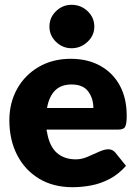

<svg xmlns="http://www.w3.org/2000/svg" viewBox="-20 -772 567 800"><path d="M282 8Q202 8 143 -27.5Q84 -63 51.5 -126Q19 -189 19 -271Q19 -343 51 -401Q83 -459 141 -493Q199 -527 275 -527Q345 -527 397.5 -498Q450 -469 479 -416Q508 -363 508 -289Q508 -258 502 -245Q496 -232 473 -232H174Q174 -229 174.5 -226.5Q175 -224 176 -221Q186 -162 217 -135Q248 -108 296 -108Q320 -108 344.5 -118.5Q369 -129 392 -139.5Q415 -150 432 -150Q448 -150 460 -137L505 -81Q474 -46 437 -26.5Q400 -7 360.5 0.5Q321 8 282 8ZM176 -322H369Q369 -362 347.5 -391Q326 -420 278 -420Q234 -420 209 -394.5Q184 -369 176 -322ZM278 -571Q241 -571 213.5 -597.5Q186 -624 186 -661Q186 -699 213.5 -725.5Q241 -752 278 -752Q317 -752 345 -725.5Q373 -699 373 -661Q373 -624 344.5 -597.5Q316 -571 278 -571Z"/></svg>

Font: Aleo Black
Style: Regular
Weight: 900
Designer: Alessio Laiso
Foundry: Alessio Laiso
Version: Version 2.001;gftools[0.9.29]